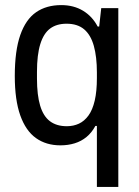

<svg xmlns="http://www.w3.org/2000/svg" viewBox="-20 -558 547 753"><path d="M360 175V-64H354Q340 -38 319.5 -21Q299 -4 273 4Q247 12 217 12Q161 12 121 -16.5Q81 -45 59.5 -105.5Q38 -166 38 -260Q38 -359 59.5 -420.5Q81 -482 121.5 -510Q162 -538 220 -538Q269 -538 305.5 -516Q342 -494 363 -454H369L377 -526H444V175ZM242 -63Q268 -63 289.5 -73Q311 -83 327 -105Q343 -127 351.5 -163.5Q360 -200 360 -252V-274Q360 -335 348 -378Q336 -421 310 -443Q284 -465 241 -465Q202 -465 176.5 -446Q151 -427 138 -385Q125 -343 125 -276V-250Q125 -185 137.5 -143.5Q150 -102 176 -82.5Q202 -63 242 -63Z"/></svg>

Font: Archivo SemiCondensed
Style: Regular
Weight: 400
Width: 4
Designer: Hector Gatti
Foundry: Omnibus-Type
Version: Version 2.001